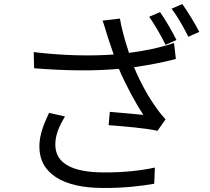

<svg xmlns="http://www.w3.org/2000/svg" viewBox="-20 -882 1040 951"><path d="M773 -822 719 -799C746 -761 780 -701 800 -660L854 -684C834 -725 798 -786 773 -822ZM883 -862 830 -839C859 -801 891 -744 913 -700L967 -724C948 -762 910 -824 883 -862ZM302 -305 223 -323C195 -264 175 -212 175 -156C175 -21 295 48 485 49C597 50 681 39 744 28L747 -52C678 -37 591 -27 490 -28C341 -29 254 -71 254 -166C254 -213 272 -256 302 -305ZM147 -624 149 -544C307 -531 450 -530 569 -541C604 -458 652 -371 690 -313C654 -317 580 -323 524 -328L518 -262C590 -257 711 -246 760 -234L800 -291C785 -307 770 -325 757 -344C719 -395 675 -473 644 -549C711 -559 790 -573 851 -590L842 -669C774 -646 691 -629 619 -620C600 -678 581 -743 574 -790L488 -780C498 -753 506 -723 513 -701L543 -612C434 -604 294 -606 147 -624Z"/></svg>

Font: Noto Sans Mono CJK HK
Style: Regular
Weight: 400
Designer: Ryoko NISHIZUKA 西塚涼子 (kana, bopomofo & ideographs); Paul D. Hunt (Latin, Greek & Cyrillic); Sandoll Communications 산돌커뮤니
Foundry: Adobe
Version: Version 2.004;hotconv 1.0.118;makeotfexe 2.5.65603